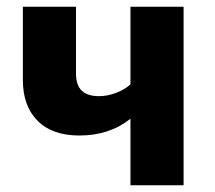

<svg xmlns="http://www.w3.org/2000/svg" viewBox="-20 -551 640 571"><path d="M526 0H368V-198Q306 -148 216 -148Q135 -148 91.5 -192Q48 -236 48 -313V-531H206V-333Q206 -297 223.5 -281Q241 -265 274 -265Q299 -265 324.5 -274.5Q350 -284 368 -300V-531H526Z"/></svg>

Font: Fira Mono
Style: Bold
Weight: 700
Monospace: yes
Designer: Carrois Corporate & Edenspiekermann AG
Foundry: Carrois Corporate GbR & Edenspiekermann AG
Version: Version 3.206